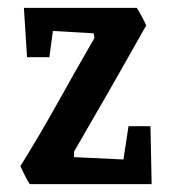

<svg xmlns="http://www.w3.org/2000/svg" viewBox="-20 -470 438 490"><path d="M56 0Q51 -7 42.5 -24Q34 -41 32 -46Q83 -128 126 -205.5Q169 -283 221 -373L219 -385L115 -391L106 -324H49L41 -450H329Q333 -444 341 -429.5Q349 -415 353 -405Q307 -323 261.5 -243.5Q216 -164 169 -83V-69L295 -63L308 -148H364L367 0Z"/></svg>

Font: Grenze Gotisch Medium
Style: Regular
Weight: 500
Designer: Renata Polastri
Foundry: Omnibus-Type
Version: Version 1.001